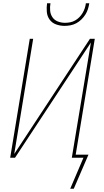

<svg xmlns="http://www.w3.org/2000/svg" viewBox="-20 -975 640 1187"><path d="M379 -815Q352 -815 327 -824Q302 -833 287 -853.5Q272 -874 269.5 -901Q267 -928 271 -955H292Q288 -932 290 -909Q292 -886 304.5 -868Q317 -850 338 -842Q359 -834 382 -834Q398 -834 413.5 -837Q429 -840 443.5 -848Q458 -856 470 -868Q482 -880 490.5 -894.5Q499 -909 504 -924Q509 -939 511 -955H532Q529 -936 523.5 -918.5Q518 -901 507.5 -884.5Q497 -868 482.5 -854Q468 -840 451 -831Q434 -822 415.5 -818.5Q397 -815 379 -815ZM414 192 496 0H424L542 -712L73 0H43L164 -735H185L68 -23L536 -735H566L448 -19H527L436 192Z"/></svg>

Font: Iosevka Curly ThExObl
Style: Regular
Weight: 100
Width: 7
Italic angle: -9°
Monospace: yes
Designer: Belleve Invis
Foundry: Belleve Invis
Version: Version 11.1.0; ttfautohint (v1.8.3)